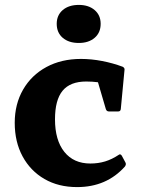

<svg xmlns="http://www.w3.org/2000/svg" viewBox="-20 -749 576 782"><path d="M294 13Q218 13 161 -20Q104 -53 72 -112Q40 -171 40 -249Q40 -325 74 -384Q108 -443 169 -476Q230 -509 310 -509Q352 -509 396 -500.5Q440 -492 480 -477Q489 -472 487 -463L472 -305Q471 -295 461 -295H424Q414 -295 411 -305L379 -414Q356 -417 331 -417Q266 -417 235 -379.5Q204 -342 204 -263Q204 -178 242 -130.5Q280 -83 348 -83Q380 -83 408 -91.5Q436 -100 463 -118Q470 -124 476 -115L491 -87Q495 -80 489 -71Q414 13 294 13ZM301 -574Q260 -574 235.5 -595Q211 -616 211 -652Q211 -687 235.5 -708Q260 -729 301 -729Q341 -729 365.5 -708Q390 -687 390 -652Q390 -616 365.5 -595Q341 -574 301 -574Z"/></svg>

Font: Hahmlet
Style: Bold
Weight: 700
Designer: Minjoo Ham & Mark Frömberg
Foundry: hypertype
Version: Version 1.002; ttfautohint (v1.8.3)